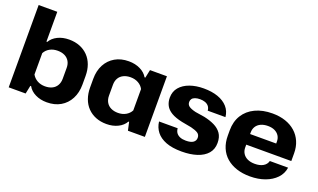

<svg xmlns="http://www.w3.org/2000/svg" viewBox="-77 -1159 2646 1598"><g transform="rotate(20 1246.0 -359.5)"><path d="M385 9Q328 9 283.5 -13Q239 -35 218 -73H211L196 0H46V-729H211V-465H218Q239 -502 283 -524Q327 -546 385 -546Q437 -546 479.5 -529Q522 -512 552.5 -480.5Q583 -449 599 -405Q615 -361 615 -308V-231Q615 -160 586.5 -105.5Q558 -51 506.5 -21Q455 9 385 9ZM326 -111Q362 -111 388.5 -124Q415 -137 429.5 -162Q444 -187 444 -221V-317Q444 -351 429.5 -375.5Q415 -400 388.5 -413Q362 -426 326 -426Q287 -426 257 -409.5Q227 -393 211 -363V-174Q227 -145 257 -128Q287 -111 326 -111Z M913 9Q861 9 818.5 -8Q776 -25 745.5 -56.5Q715 -88 699 -132.5Q683 -177 683 -231V-307Q683 -379 711.5 -432.5Q740 -486 791.5 -516Q843 -546 913 -546Q970 -546 1014.5 -524Q1059 -502 1080 -465H1087L1102 -537H1252V0H1102L1086 -73H1080Q1059 -35 1014.5 -13Q970 9 913 9ZM972 -111Q1011 -111 1041 -128Q1071 -145 1086 -174V-363Q1071 -392 1041 -409Q1011 -426 972 -426Q937 -426 910 -413Q883 -400 868.5 -375.5Q854 -351 854 -317V-221Q854 -187 868.5 -162Q883 -137 910 -124Q937 -111 972 -111Z M1580 10Q1496 10 1440.5 -11.5Q1385 -33 1355 -71.5Q1325 -110 1319 -161H1484Q1486 -136 1498 -120Q1510 -104 1531 -95.5Q1552 -87 1582 -87Q1626 -87 1647 -102Q1668 -117 1668 -143Q1668 -170 1647.5 -183.5Q1627 -197 1586 -207L1500 -223Q1439 -236 1403 -257.5Q1367 -279 1351 -309.5Q1335 -340 1335 -378Q1335 -433 1367 -470.5Q1399 -508 1453.5 -527.5Q1508 -547 1576 -547Q1648 -547 1702 -528Q1756 -509 1788.5 -472.5Q1821 -436 1826 -384H1669Q1667 -408 1654.5 -423Q1642 -438 1622 -445Q1602 -452 1578 -452Q1552 -452 1534 -445.5Q1516 -439 1507.5 -427.5Q1499 -416 1499 -400Q1499 -376 1517.5 -362.5Q1536 -349 1578 -339L1660 -326Q1712 -315 1752 -295.5Q1792 -276 1815 -243.5Q1838 -211 1838 -159Q1838 -103 1805.5 -65.5Q1773 -28 1715 -9Q1657 10 1580 10Z M2185 10Q2119 10 2066 -7.5Q2013 -25 1975 -58Q1937 -91 1917 -138.5Q1897 -186 1897 -245V-293Q1897 -371 1932.5 -428Q1968 -485 2033 -516Q2098 -547 2185 -547Q2249 -547 2300.5 -529.5Q2352 -512 2389 -479Q2426 -446 2446 -399.5Q2466 -353 2466 -296V-228H2040V-322H2311L2298 -307V-340Q2298 -369 2284 -390.5Q2270 -412 2245 -424Q2220 -436 2185 -436Q2148 -436 2121.5 -423.5Q2095 -411 2081 -388.5Q2067 -366 2067 -336V-202Q2067 -173 2081.5 -150Q2096 -127 2123 -114.5Q2150 -102 2187 -102Q2232 -102 2261 -119Q2290 -136 2298 -167H2460Q2452 -112 2414 -72.5Q2376 -33 2317 -11.5Q2258 10 2185 10Z"/></g></svg>

Font: Hubot Sans Condensed ExtraLight
Style: Bold
Weight: 700
Version: Version 2.000